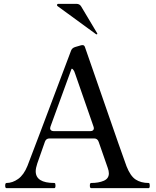

<svg xmlns="http://www.w3.org/2000/svg" viewBox="-20 -980 814 1000"><path d="M760 -13Q760 0 754 0H455Q448 0 448 -13Q448 -20 449.5 -23.5Q451 -27 455 -27Q494 -27 520.5 -38.5Q547 -50 547 -77Q547 -90 541 -106L494 -241Q488 -259 470 -259H238Q220 -259 214 -242Q185 -161 174 -128Q166 -104 166 -88Q166 -27 263 -27Q267 -27 268 -22.5Q269 -18 269 -13Q269 0 263 0H14Q7 0 7 -13Q7 -27 14 -27Q45 -27 74.5 -48Q104 -69 123 -116Q139 -156 350 -716Q355 -730 371 -735L395 -742Q403 -745 409 -745Q415 -745 417 -743Q420 -741 422 -736L462 -621Q496 -524 547.5 -374.5Q599 -225 639 -114Q659 -63 686.5 -45Q714 -27 754 -27Q758 -27 759 -22.5Q760 -18 760 -13ZM241 -312Q241 -305 246 -301Q251 -297 260 -297H450Q469 -297 469 -313L467 -321L371 -597Q367 -611 360.5 -618Q354 -625 352 -620Q321 -537 243 -321Q241 -315 241 -312ZM480 -802 483 -801Q485 -801 486 -802Q487 -803 487 -804L486 -807L403 -946Q395 -960 378 -960H284Q277 -960 277 -953Q277 -950 280 -948Z"/></svg>

Font: Shippori Mincho B1 Medium
Style: Regular
Weight: 500
Designer: FONTDASU
Foundry: FONTDASU / Google Inc. / but / Adobe
Version: Version 3.110; ttfautohint (v1.8.3)